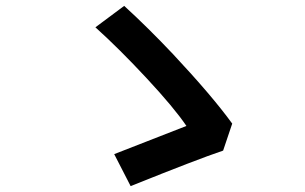

<svg xmlns="http://www.w3.org/2000/svg" viewBox="-20 -678 1040 654"><path d="M425 -44 369 -153 615 -249Q573 -311 479.5 -411.5Q386 -512 305 -585L403 -658Q485 -583 569 -494Q702 -352 771 -257L740 -165Q651 -135 425 -44Z"/></svg>

Font: Merged Yaku Han JP SemiBold
Style: Regular
Weight: 600
Designer: Ryoko NISHIZUKA 西塚涼子 (kana, bopomofo & ideographs); Paul D. Hunt (Latin, Greek & Cyrillic); Sandoll Communications 산돌커뮤니
Foundry: Adobe
Version: Version 2.004